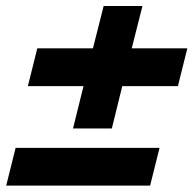

<svg xmlns="http://www.w3.org/2000/svg" viewBox="-36 -632 632 627"><path d="M202.5 -212.5 236.7 -350.8H55L85.8 -474.2H267.5L302.5 -612.5H429.2L394.2 -474.2H575.8L545 -350.8H363.3L329.2 -212.5ZM-15.8 -25.8 15 -149.2H485L454.2 -25.8Z"/></svg>

Font: Funnel Sans ExtraBold
Style: Italic
Weight: 800
Italic angle: -14.036°
Version: Version 1.000; Beta; Release 5; Build 24; ttfautohint (v1.8.